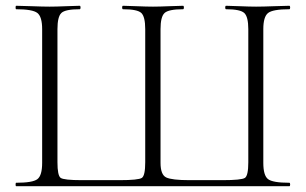

<svg xmlns="http://www.w3.org/2000/svg" viewBox="-20 -645 1060 665"><path d="M36 0Q34 0 34 -6Q34 -12 36 -12Q93 -12 109.5 -24.5Q126 -37 126 -81V-544Q126 -587 109.5 -600Q93 -613 36 -613Q34 -613 34 -619Q34 -625 36 -625Q51 -625 90 -623.5Q129 -622 152 -622Q174 -622 209 -623.5Q244 -625 256 -625Q259 -625 259 -619Q259 -613 256 -613Q206 -613 192.5 -600Q179 -587 179 -544V-83Q179 -37 190 -29Q201 -21 264 -21H393Q460 -21 471.5 -29Q483 -37 483 -83V-544Q483 -587 469.5 -600Q456 -613 406 -613Q403 -613 403 -619Q403 -625 406 -625Q418 -625 453 -623.5Q488 -622 510 -622Q531 -622 566 -623.5Q601 -625 614 -625Q617 -625 617 -619Q617 -613 614 -613Q564 -613 550 -600Q536 -587 536 -544V-81Q536 -40 555.5 -30.5Q575 -21 637 -21H750Q817 -21 828.5 -29Q840 -37 840 -83V-544Q840 -587 826 -600Q812 -613 763 -613Q760 -613 760 -619Q760 -625 763 -625Q775 -625 810 -623.5Q845 -622 867 -622Q890 -622 929 -623.5Q968 -625 982 -625Q985 -625 985 -619Q985 -613 982 -613Q925 -613 908.5 -600Q892 -587 892 -544V-81Q892 -37 908.5 -24.5Q925 -12 982 -12Q985 -12 985 -6Q985 0 982 0Z"/></svg>

Font: t
Style: Regular
Weight: 300
Designer: Christian Thalmann (Catharsis Fonts)
Version: Version 1.000;PS 002.000;hotconv 1.0.88;makeotf.lib2.5.64775